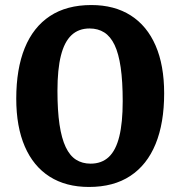

<svg xmlns="http://www.w3.org/2000/svg" viewBox="-20 -730 716 762"><path d="M339.5 -80.5Q383.5 -80.5 411.8 -107Q440 -133.5 453.5 -188.5Q467 -243.5 467 -328Q467 -407 459 -462.2Q451 -517.5 434.8 -551.5Q418.5 -585.5 393.8 -601.2Q369 -617 335.5 -617Q292 -617 263.8 -590.5Q235.5 -564 221.8 -509.5Q208 -455 208 -369.5Q208 -291 216.2 -235.8Q224.5 -180.5 240.8 -146.2Q257 -112 281.8 -96.2Q306.5 -80.5 339.5 -80.5ZM342.5 -710Q434 -710 498.8 -668.8Q563.5 -627.5 597.5 -549.2Q631.5 -471 631.5 -359.5Q631.5 -241.5 597.5 -158.5Q563.5 -75.5 497.2 -31.8Q431 12 333 12Q241.5 12 177 -29Q112.5 -70 78.5 -148.5Q44.5 -227 44.5 -338.5Q44.5 -456.5 78.2 -539.5Q112 -622.5 178.2 -666.2Q244.5 -710 342.5 -710Z"/></svg>

Font: Newsreader 9pt SemiBold
Style: Regular
Weight: 600
Designer: Hugues Gentile
Foundry: Production Type
Version: Version 1.003